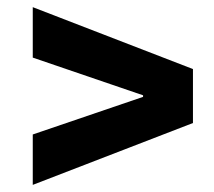

<svg xmlns="http://www.w3.org/2000/svg" viewBox="-20 -636 607 545"><path d="M73 -472.5 386.1 -365.5V-361L73 -254.3V-111.2L527.7 -286.8V-440L73 -615.7Z"/></svg>

Font: Hepta Slab ExtraLight
Style: Regular
Weight: 200
Designer: Michael LaGattuta
Foundry: Michael LaGattuta
Version: Version 1.100